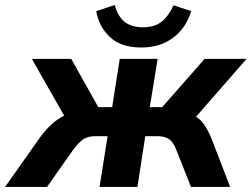

<svg xmlns="http://www.w3.org/2000/svg" viewBox="-72 -740 996 760"><path d="M-52 0 87 -197Q133 -259 182 -282L54 -507H210L317 -316H372L402 -507H552L521 -316H570L738 -507H904L704 -278Q723 -266 737 -245.5Q751 -225 763 -197L839 0H684L625 -149Q613 -179 596 -190Q579 -201 550 -201H503L472 0H322L354 -201H307Q277 -201 259.5 -190Q242 -179 219 -149L114 0ZM488 -552Q407 -552 363 -593.5Q319 -635 309 -696L382 -720Q395 -674 422 -653Q449 -632 494 -632Q540 -632 567.5 -654Q595 -676 615 -719L685 -696Q664 -628 612.5 -590Q561 -552 488 -552Z"/></svg>

Font: Mulish ExtraBold
Style: Italic
Weight: 800
Italic angle: -9°
Designer: Vernon Adams
Foundry: Vernon Adams
Version: Version 3.603; ttfautohint (v1.8.3)